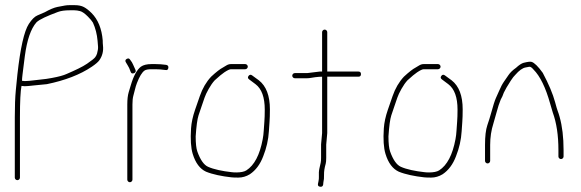

<svg xmlns="http://www.w3.org/2000/svg" viewBox="-20 -709 2259 746"><path d="M65.5 -395C65.5 -401 66.2 -409.2 67.5 -419.5C68.8 -429.8 70.3 -441.8 72 -455.5C73.7 -469.2 75.2 -481 76.5 -491C84.8 -553.6 99.8 -597.3 121.5 -622C133.3 -633.8 164.1 -647.3 204.9 -662.5C216.5 -666.8 231.8 -669 250.9 -669H269.1C275.8 -669 283.2 -667.9 291.3 -665.8C299.4 -663.7 309.5 -656.6 321.6 -644.5C330.6 -635.5 337.1 -627.7 341.1 -621C350.9 -599.5 356.9 -576 359.1 -550.5C359.8 -542.8 360.4 -535.4 360.9 -528.2C361.5 -521 360.2 -512 357.1 -501C355.8 -496.3 353.4 -491.7 350.1 -487C346.8 -482.3 336.2 -473.8 318.3 -461.5C300.4 -449.1 271.6 -435.8 239 -421.7C227.3 -416.2 208 -410.9 181.1 -406C173.9 -404.7 166.9 -403.5 160.1 -402.5C152 -401.5 140.2 -400.2 125.5 -398.5C110.8 -396.8 100.5 -395.7 94.5 -395C88.5 -394.3 82.5 -394 76.5 -394L66.5 -395ZM63.5 -375H65.5L75.5 -374C82.8 -374 95.1 -375 112.2 -377.1C129.3 -379.1 146.4 -380.8 162 -382C231.9 -396.3 291.6 -419 337.1 -450C351.8 -460 361.4 -468.3 366.1 -475C377.8 -491.7 382.5 -510.7 380.1 -532C379.4 -538 379.1 -544.7 379.1 -552C375.3 -597.8 360.8 -633.3 335.6 -658.5C325.3 -668.8 315.4 -676.5 306.1 -681.5C296.8 -686.5 284.8 -689 270.1 -689H249.8C243.8 -689 237.9 -688.5 232.1 -687.5C226.4 -686.5 216.8 -684.7 203.4 -682.1C190.1 -679.5 173.9 -672.6 154 -661.5C145.7 -657.8 136.1 -653.7 125.3 -649.1C114.5 -644.5 103.4 -633.5 92 -616C73.8 -588 59 -522.4 47.5 -419C46.2 -407 44.2 -387 41.5 -359C38.8 -331 37.5 -296 37.5 -254V-19C37.5 -16.3 38.5 -14 40.5 -12C42.5 -10 44.8 -9 47.5 -9C50.2 -9 52.5 -10 54.5 -12C56.5 -14 57.5 -16.3 57.5 -19V-254C57.5 -314.7 59.5 -355 63.5 -375Z M500.1 -424.5C506.5 -426.8 508.6 -431 506.6 -437C498.8 -454.7 494.1 -464.7 492.6 -467L485.6 -477C482.3 -482.3 477.8 -483.3 472.1 -480C466.5 -476.7 465.6 -472 469.6 -466L475.6 -456C480.1 -449.3 484.1 -440.7 487.6 -430C489.6 -424 493.8 -422.2 500.1 -424.5ZM484.6 -1C487.3 -1 489.6 -2 491.6 -4C493.6 -6 494.6 -8.3 494.6 -11V-303C494.6 -317.3 495.8 -328.6 498.1 -337C499.8 -343 501.8 -350.7 504.1 -360.2C506.3 -369.7 509 -378.5 512.1 -386.5C521.9 -411.8 531.7 -428 541.8 -435C546.5 -438.3 555.5 -440 568.6 -440H583.6C595.6 -440 608.6 -439 622.6 -437C629.3 -435.7 633.1 -438.3 634.1 -445C635.1 -451.7 632.3 -455.7 625.6 -457C611.6 -459 597.6 -460 583.6 -460H568.6C550.8 -460 537.1 -456.7 527.6 -450C512.1 -438.3 498.9 -414.2 488.1 -377.5C486.5 -371.8 483.8 -363 480.1 -351C476.5 -339 474.6 -323 474.6 -303V-11C474.6 -8.3 475.6 -6 477.6 -4C479.6 -2 482 -1 484.6 -1Z M942.8 -450C942.8 -452.7 941.8 -455 939.8 -457C937.8 -459 935.4 -460 932.8 -460H877.2C871.2 -460 865.5 -458.3 860 -455C854.5 -451.7 849.5 -448.7 845 -446C835.7 -441.3 820.3 -429.6 800.3 -411C781.3 -390.6 766.6 -365.5 756.3 -335.5C753 -325.8 746.8 -308.1 737.9 -282.4C729 -256.6 723.8 -232.5 722.3 -210C719.5 -167.5 721.6 -134.5 728.8 -111C739.5 -75.9 756.7 -52.9 780.3 -42C805.8 -31.4 842.4 -24 878.8 -20C884.8 -19.3 893.9 -19 906.1 -19C921.5 -19 936.7 -23.3 950.8 -32C973.6 -47.3 991 -70.6 1002.8 -102C1015.5 -133.8 1022.8 -166.2 1024.7 -199C1025.4 -210.3 1026.2 -222.3 1027.2 -235C1028.2 -247.7 1028.7 -264 1028.7 -284C1028.7 -337 1014.4 -374.7 985.7 -397L959.7 -416C954.4 -420 949.7 -419.3 945.7 -414C941.7 -408.7 942.7 -404 948.7 -400L972.7 -382C996.7 -364 1008.7 -331 1008.7 -283C1008.7 -264.3 1008.2 -248.8 1007.2 -236.5C1006.2 -224.2 1005.4 -212.3 1004.7 -201C1004.1 -189.7 1002.7 -178.7 1000.7 -168C989.3 -107.1 968.2 -66.8 937.2 -47C928.9 -41.7 914.7 -39 898.2 -39C891.7 -39 885.7 -39.3 880.2 -40C844.2 -44 810.3 -51 788.3 -61C772.2 -68.2 758.3 -87.9 746.8 -120.2C742.5 -132.3 740.3 -151.9 740.3 -179C742.9 -218.7 746.6 -245.9 751.3 -260.5C754 -268.8 757.8 -280.2 762.8 -294.5C767.8 -308.8 771.8 -320.5 774.8 -329.5C777.8 -338.5 783.1 -349.8 790.8 -363.5C798.5 -377.2 806.3 -388.3 814.3 -397C830.8 -412.3 843.7 -422.6 851.7 -428C863.7 -436 872.2 -440 877.2 -440H932.7C935.4 -440 937.7 -441 939.7 -443C941.7 -445 942.8 -447.3 942.8 -450Z M1173.5 -425H1125.5C1122.8 -425 1120.5 -424 1118.5 -422C1116.5 -420 1115.5 -417.7 1115.5 -415C1115.5 -412.3 1116.5 -410 1118.5 -408C1120.5 -406 1122.8 -405 1125.5 -405H1173.5C1178.2 -405 1183.2 -405.5 1188.5 -406.5C1193.8 -407.5 1199.2 -408.3 1204.5 -409C1215.2 -410.3 1224.2 -411 1231.5 -411V-192L1227.5 -148V-96.5C1227.5 -87.5 1227 -80.8 1226 -76.5C1225 -72.2 1223.4 -65.1 1221.2 -55.2C1219 -45.3 1218.2 -34.3 1219 -22C1219.3 -16.7 1218.8 -11 1217.5 -5L1215.5 5C1214.2 11.7 1216.8 15.5 1223.5 16.5C1230.2 17.5 1234.2 15 1235.5 9L1236.5 -1C1238.5 -8.3 1239.3 -18.1 1239 -30.3C1238.7 -42.4 1240.8 -56.7 1245.5 -73C1246.8 -77.7 1247.5 -85.3 1247.5 -96V-147L1251.5 -192V-411H1372.5C1379.2 -411 1382.5 -414.3 1382.5 -421C1382.5 -427.7 1379.2 -431 1372.5 -431H1251.5V-584C1251.5 -586.7 1250.5 -589 1248.5 -591C1246.5 -593 1244.2 -594 1241.5 -594C1238.8 -594 1236.5 -593 1234.5 -591C1232.5 -589 1231.5 -586.7 1231.5 -584V-431H1222.5Z M1691.8 -450C1691.8 -452.7 1690.8 -455 1688.8 -457C1686.8 -459 1684.4 -460 1681.8 -460H1626.2C1620.2 -460 1614.5 -458.3 1609 -455C1603.5 -451.7 1598.5 -448.7 1594 -446C1584.7 -441.3 1569.3 -429.6 1549.3 -411C1530.3 -390.6 1515.6 -365.5 1505.3 -335.5C1502 -325.8 1495.8 -308.1 1486.9 -282.4C1478 -256.6 1472.8 -232.5 1471.3 -210C1468.5 -167.5 1470.6 -134.5 1477.8 -111C1488.5 -75.9 1505.7 -52.9 1529.3 -42C1554.8 -31.4 1591.4 -24 1627.8 -20C1633.8 -19.3 1642.9 -19 1655.1 -19C1670.5 -19 1685.7 -23.3 1699.8 -32C1722.6 -47.3 1740 -70.6 1751.8 -102C1764.5 -133.8 1771.8 -166.2 1773.7 -199C1774.4 -210.3 1775.2 -222.3 1776.2 -235C1777.2 -247.7 1777.7 -264 1777.7 -284C1777.7 -337 1763.4 -374.7 1734.7 -397L1708.7 -416C1703.4 -420 1698.7 -419.3 1694.7 -414C1690.7 -408.7 1691.7 -404 1697.7 -400L1721.7 -382C1745.7 -364 1757.7 -331 1757.7 -283C1757.7 -264.3 1757.2 -248.8 1756.2 -236.5C1755.2 -224.2 1754.4 -212.3 1753.7 -201C1753.1 -189.7 1751.7 -178.7 1749.7 -168C1738.3 -107.1 1717.2 -66.8 1686.2 -47C1677.9 -41.7 1663.7 -39 1647.2 -39C1640.7 -39 1634.7 -39.3 1629.2 -40C1593.2 -44 1559.3 -51 1537.3 -61C1521.2 -68.2 1507.3 -87.9 1495.8 -120.2C1491.5 -132.3 1489.3 -151.9 1489.3 -179C1491.9 -218.7 1495.6 -245.9 1500.3 -260.5C1503 -268.8 1506.8 -280.2 1511.8 -294.5C1516.8 -308.8 1520.8 -320.5 1523.8 -329.5C1526.8 -338.5 1532.1 -349.8 1539.8 -363.5C1547.5 -377.2 1555.3 -388.3 1563.3 -397C1579.8 -412.3 1592.7 -422.6 1600.7 -428C1612.7 -436 1621.2 -440 1626.2 -440H1681.7C1684.4 -440 1686.7 -441 1688.7 -443C1690.7 -445 1691.8 -447.3 1691.8 -450Z M1874.5 -74C1877.2 -74 1879.5 -75 1881.5 -77C1883.5 -79 1884.5 -81.3 1884.5 -84V-146C1884.5 -175.4 1888.7 -203.1 1897 -229C1900 -238.3 1904.1 -252.8 1909.3 -272.3C1914.4 -291.9 1919.9 -308.5 1925.5 -322C1930.2 -330 1934.2 -339 1937.5 -349C1942.6 -360 1951.6 -375.6 1964.7 -395.8C1971.5 -406.3 1977.3 -413.7 1982 -418C1996.9 -435.2 2010.2 -444.9 2022.7 -447C2026.7 -447.7 2031.1 -448.5 2035.9 -449.5C2040.6 -450.5 2046 -447 2052.7 -439C2078.5 -413.3 2100.1 -369 2117.7 -306C2122.4 -289.3 2125.7 -278 2127.7 -272C2142.4 -231.7 2149.7 -183 2149.7 -126V-101C2149.7 -98.3 2150.7 -96 2152.7 -94C2154.7 -92 2157.1 -91 2159.7 -91C2162.4 -91 2164.7 -92 2166.7 -94C2168.7 -96 2169.7 -98.3 2169.7 -101V-126C2169.7 -175.4 2164.6 -218.6 2154.2 -255.5C2151.9 -263.8 2149.6 -271 2147.2 -277C2144.9 -283 2141.4 -294.7 2136.8 -312C2128.1 -344.3 2112.1 -382.3 2088.8 -426C2070.7 -451.3 2055.8 -465.5 2045.6 -468.5C2040.8 -470.2 2030.5 -469 2014.6 -465C2006.6 -462.9 1996.7 -456.4 1984.8 -445.4C1971.8 -436.3 1962 -426.8 1955.5 -417C1951.5 -411 1946 -403 1939 -393.1C1932 -383.2 1925.5 -371 1919.5 -356.5C1915.5 -346.8 1911.3 -337.4 1906.9 -328.3C1902.6 -319.2 1895.9 -298.2 1887 -265.5C1884 -254.5 1879.5 -240.2 1873.5 -222.5C1867.5 -204.8 1864.5 -179.3 1864.5 -146V-84C1864.5 -81.3 1865.5 -79 1867.5 -77C1869.5 -75 1871.8 -74 1874.5 -74Z"/></svg>

Font: Proton
Style: RgCnd
Weight: 500
Version: Version 1.017